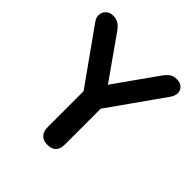

<svg xmlns="http://www.w3.org/2000/svg" viewBox="-193 -854 1003 1003"><g transform="rotate(45 309.0 -352.5)"><path d="M309 8Q278 8 261.5 -9.5Q245 -27 245 -59V-363L272 -286L31 -625Q18 -643 19.5 -663.5Q21 -684 36 -698.5Q51 -713 78 -713Q98 -713 114.5 -703Q131 -693 146 -672L325 -418H297L477 -672Q493 -694 508 -703.5Q523 -713 545 -713Q571 -713 585.5 -699.5Q600 -686 600.5 -666Q601 -646 586 -624L347 -286L373 -363V-59Q373 8 309 8Z"/></g></svg>

Font: Nunito ExtraLight
Style: Regular
Weight: 200
Designer: Vernon Adams
Foundry: Vernon Adams
Version: Version 3.602